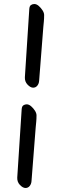

<svg xmlns="http://www.w3.org/2000/svg" viewBox="-20 -716 302 957"><path d="M196 -582 175 -313Q174 -299 166 -289Q158 -279 145 -279Q132 -279 117.5 -294Q103 -309 104 -331L126 -671Q127 -686 134.5 -691Q142 -696 151 -696Q162 -696 173 -686.5Q184 -677 192 -664.5Q200 -652 200 -641Q200 -622 198.5 -608Q197 -594 196 -582ZM158 -82 137 187Q136 201 128 211Q120 221 107 221Q94 221 79.5 206Q65 191 66 169L88 -171Q89 -186 96.5 -191Q104 -196 113 -196Q124 -196 135 -186.5Q146 -177 154 -164.5Q162 -152 162 -141Q162 -122 160.5 -108Q159 -94 158 -82Z"/></svg>

Font: Alkatra
Style: Regular
Weight: 400
Designer: Suman Bhandary
Version: Version 1.100;gftools[0.9.22]